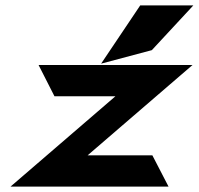

<svg xmlns="http://www.w3.org/2000/svg" viewBox="-20 -692 737 712"><path d="M543 -506 697 -672H500L355 -456ZM545 -116H305L694 -451H123L182 -335H408L19 0H605Z"/></svg>

Font: Charger
Style: HemiRT
Weight: 900
Designer: Jasper
Foundry: Cannot Into Space Fonts
Version: Version 0.99